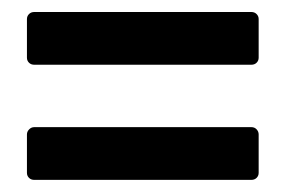

<svg xmlns="http://www.w3.org/2000/svg" viewBox="-20 -480 479 320"><path d="M37.1 -372.1Q31.7 -372.1 28.3 -375.5Q24.9 -378.9 24.9 -383.8V-448.2Q24.9 -453.1 28.3 -456.5Q31.7 -460 37.1 -460H398.9Q404.3 -460 407.7 -456.5Q411.1 -453.1 411.1 -448.2V-383.8Q411.1 -378.9 407.7 -375.5Q404.3 -372.1 398.9 -372.1ZM37.1 -180.2Q31.7 -180.2 28.3 -183.6Q24.9 -187 24.9 -191.9V-255.9Q24.9 -260.7 28.6 -264.4Q32.2 -268.1 37.1 -268.1H398.9Q404.3 -268.1 407.7 -264.4Q411.1 -260.7 411.1 -255.9V-191.9Q411.1 -187 407.7 -183.6Q404.3 -180.2 398.9 -180.2Z"/></svg>

Font: Barlow Condensed SemiBold
Style: Regular
Weight: 600
Width: 3
Designer: Jeremy Tribby
Foundry: Tribby Type
Version: Version 1.422;hotconv 1.0.109;makeotfexe 2.5.65596